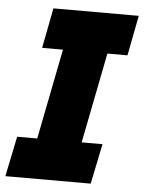

<svg xmlns="http://www.w3.org/2000/svg" viewBox="-63 -721 573 762"><g transform="rotate(5 223.0 -340.0)"><path d="M20 -160H100L171 -520H88L119 -680H459L428 -520H348L277 -160H360L327 0H-13Z"/></g></svg>

Font: Teachers ExtraBold
Style: Italic
Weight: 800
Designer: Alfredo Marco Pradil & Chank Diesel
Version: Version 0.009